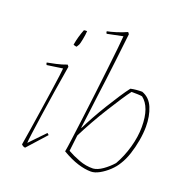

<svg xmlns="http://www.w3.org/2000/svg" viewBox="-128 -832 934 958"><g transform="rotate(20 339.0 -353.0)"><path d="M149 -430 66 -418Q62 -422 62 -430Q79 -433 108.5 -439.5Q138 -446 164 -456L171 -447Q159 -377 148 -306Q137 -235 128 -174Q119 -113 113.5 -72Q108 -31 108 -20L186 -101L195 -93L106 6Q96 6 86 -4Q92 -39 100 -90.5Q108 -142 116.5 -198Q125 -254 132.5 -305Q140 -356 144.5 -390Q149 -424 149 -430ZM158 -559V-562Q165 -603 181 -644Q184 -646 189 -646Q194 -646 198 -646Q197 -627 192 -601.5Q187 -576 184 -570Q183 -568 179 -561.5Q175 -555 175 -555Q173 -555 168 -556Q163 -557 158 -559Z M455 6Q423 6 384.5 -6Q346 -18 300 -45Q304 -66 310.5 -115.5Q317 -165 325.5 -231.5Q334 -298 342.5 -369.5Q351 -441 358.5 -506.5Q366 -572 371 -619.5Q376 -667 377 -684L294 -667Q290 -671 290 -679Q307 -682 336.5 -691Q366 -700 392 -712L399 -703Q390 -622 383 -563.5Q376 -505 370 -456Q364 -407 357 -356Q353 -322 347 -276Q341 -230 335 -184L337 -183Q351 -212 371.5 -249Q392 -286 415 -323.5Q438 -361 460 -394.5Q482 -428 499 -450Q526 -456 560 -456Q601 -441 619 -397.5Q637 -354 637 -298Q637 -264 630 -224Q623 -184 611 -148Q599 -112 583 -87Q569 -63 546.5 -42Q524 -21 499.5 -7.5Q475 6 455 6ZM460 -12Q483 -14 510 -33Q537 -52 559 -77Q586 -124 602 -181Q618 -238 618 -290Q618 -343 605 -379Q592 -415 567 -434Q560 -436 542 -436.5Q524 -437 510 -437Q496 -419 474 -385.5Q452 -352 426 -310.5Q400 -269 375 -224.5Q350 -180 330 -140L320 -55Q348 -39 385 -25Q422 -11 460 -12Z"/></g></svg>

Font: Labrada Thin
Style: Italic
Weight: 100
Italic angle: -7°
Designer: Mercedes Jáuregui
Foundry: Omnibus-Type Team
Version: Version 1.000; ttfautohint (v1.8.4.7-5d5b)